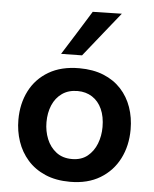

<svg xmlns="http://www.w3.org/2000/svg" viewBox="-55 -824 708 882"><g transform="rotate(5 299.0 -383.0)"><path d="M301 12.5Q235 12.5 186 -8.8Q137 -30 104.5 -67Q72 -104 56 -151.5Q40 -199 40 -251Q40 -325.5 70 -384.2Q100 -443 157.8 -477Q215.5 -511 298.5 -511Q362.5 -511 410.8 -491.2Q459 -471.5 491.8 -436Q524.5 -400.5 541 -353.2Q557.5 -306 557.5 -251Q557.5 -176 527.2 -116.5Q497 -57 439.5 -22.2Q382 12.5 301 12.5ZM300.5 -92.5Q343.5 -92.5 371.8 -115.2Q400 -138 414 -174Q428 -210 428 -251Q428 -299 412.2 -333.8Q396.5 -368.5 367.5 -387.2Q338.5 -406 300 -406Q257.5 -406 228.2 -385.2Q199 -364.5 184.2 -329.5Q169.5 -294.5 169.5 -251Q169.5 -210 184 -174Q198.5 -138 227.8 -115.2Q257 -92.5 300.5 -92.5ZM209 -569.5Q241.5 -621 273.5 -672.2Q305.5 -723.5 337 -774.5L471 -777.5Q442.5 -742 414.5 -707.2Q386.5 -672.5 359.5 -638.5Q332.5 -604.5 305.5 -571Z"/></g></svg>

Font: Commissioner Thin SemiBold
Style: Regular
Weight: 600
Version: Version 1.000